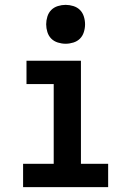

<svg xmlns="http://www.w3.org/2000/svg" viewBox="-20 -770 540 790"><path d="M75 0V-96H201V-424H89V-520H313V-96H425V0ZM250 -590Q234 -590 218 -595Q202 -600 191 -611Q180 -622 175 -638Q170 -654 170 -670Q170 -686 175 -702Q180 -718 191 -729Q202 -740 218 -745Q234 -750 250 -750Q266 -750 282 -745Q298 -740 309 -729Q320 -718 325 -702Q330 -686 330 -670Q330 -654 325 -638Q320 -622 309 -611Q298 -600 282 -595Q266 -590 250 -590Z"/></svg>

Font: Iosevka Curly Slab
Style: Bold
Weight: 700
Monospace: yes
Designer: Belleve Invis
Foundry: Belleve Invis
Version: Version 22.1.2; ttfautohint (v1.8.4)